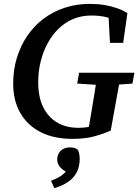

<svg xmlns="http://www.w3.org/2000/svg" viewBox="-20 -700 715 990"><path d="M48 -269Q48 -340 67 -402Q86 -464 120.5 -515Q155 -566 204 -603Q253 -640 313.5 -660Q374 -680 443 -680Q484 -680 519.5 -674Q555 -668 584.5 -657.5Q614 -647 637 -632L615 -479H547L539 -628L594 -583Q568 -601 532.5 -610.5Q497 -620 451 -620Q401 -620 358.5 -602.5Q316 -585 282.5 -552.5Q249 -520 225.5 -476.5Q202 -433 189.5 -382Q177 -331 177 -276Q177 -200 202.5 -148Q228 -96 274.5 -68.5Q321 -41 384 -41Q418 -41 445 -47.5Q472 -54 502 -64L434 -21L446 -91Q456 -149 465.5 -208Q475 -267 484 -325H605L551 -27Q514 -10 466.5 3Q419 16 354 16Q258 16 190 -18.5Q122 -53 85 -117Q48 -181 48 -269ZM378 -269 388 -325H673L663 -269L553 -261H502ZM391 119Q391 158 376 187.5Q361 217 331.5 237.5Q302 258 260 270L243 232Q268 223 285 213Q302 203 314 190.5Q326 178 335 162L339 193Q308 182 291.5 163.5Q275 145 275 122Q275 96 292.5 78Q310 60 341 60Q355 60 365.5 63.5Q376 67 382 73Q386 82 388.5 93.5Q391 105 391 119Z"/></svg>

Font: Source Serif 4 SemiBold
Style: Italic
Weight: 600
Italic angle: -12°
Designer: Frank Grießhammer
Foundry: Adobe Systems Incorporated
Version: Version 4.004;hotconv 1.0.116;makeotfexe 2.5.65601